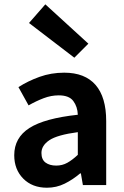

<svg xmlns="http://www.w3.org/2000/svg" viewBox="-20 -857 576 889"><path d="M197.3 12.2Q129.4 12.2 87.6 -30Q45.9 -72.3 45.9 -138.2Q45.9 -219.2 116 -264.2Q186 -309.1 340.3 -325.7Q338.9 -363.3 319.3 -389.4Q299.8 -415.5 252 -415.5Q216.8 -415.5 182.1 -402.3Q147.5 -389.2 112.3 -369.1L65.4 -453.6Q109.4 -481.9 163.1 -501.2Q216.8 -520.5 277.3 -520.5Q373 -520.5 422.4 -463.9Q471.7 -407.2 471.7 -296.4V0H363.8L354.5 -54.2H351.1Q317.4 -25.4 279.3 -6.6Q241.2 12.2 197.3 12.2ZM240.2 -90.3Q268.6 -90.3 291.7 -103.3Q314.9 -116.2 340.3 -140.1V-245.1Q245.1 -232.4 208.5 -207.8Q171.9 -183.1 171.9 -148.9Q171.9 -118.2 190.9 -104.2Q210 -90.3 240.2 -90.3ZM324.2 -589.8 114.3 -750.5 189.9 -836.9 389.2 -654.8Z"/></svg>

Font: Akatab ExtraBold
Style: Regular
Weight: 800
Designer: SIL International
Foundry: SIL International
Version: Version 3.000